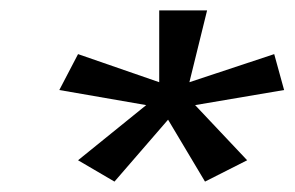

<svg xmlns="http://www.w3.org/2000/svg" viewBox="-20 -669 566 369"><path d="M526 -496 507 -565 344 -511 378 -649H286V-511L130 -565L94 -496L261 -467L130 -361L200 -320L303 -439L374 -320L455 -361L355 -467Z"/></svg>

Font: Gamestation Extended
Style: Italic
Weight: 400
Width: 7
Designer: Jonas Hecksher
Foundry: Jonas Hecksher, Playtypeª, e-types AS
Version: Version 1.003